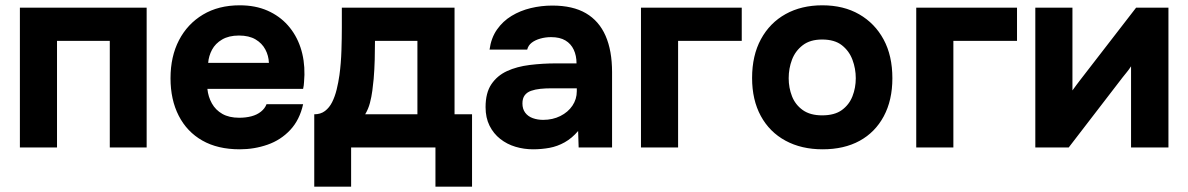

<svg xmlns="http://www.w3.org/2000/svg" viewBox="-20 -556 4481 724"><path d="M55 0V-527H533V0H394V-402H195V0Z M884 7Q801 7 743 -26Q685 -59 654 -119.5Q623 -180 623 -261Q623 -343 655 -404.5Q687 -466 745.5 -501Q804 -536 884 -536Q943 -536 988.5 -516Q1034 -496 1065.5 -460.5Q1097 -425 1113 -377.5Q1129 -330 1128 -274Q1127 -260 1126.5 -247Q1126 -234 1123 -221H762Q765 -191 779 -166Q793 -141 818.5 -126.5Q844 -112 882 -112Q907 -112 928 -117.5Q949 -123 964 -135Q979 -147 985 -163H1123Q1110 -104 1074.5 -66Q1039 -28 989 -10.5Q939 7 884 7ZM765 -319H994Q993 -346 980.5 -369.5Q968 -393 943.5 -407.5Q919 -422 881 -422Q843 -422 817.5 -407Q792 -392 779.5 -368.5Q767 -345 765 -319Z M1165 148V-125Q1189 -125 1205.5 -137.5Q1222 -150 1232.5 -171Q1243 -192 1249.5 -218.5Q1256 -245 1260 -273Q1266 -318 1267.5 -365.5Q1269 -413 1269 -452Q1269 -471 1269 -489.5Q1269 -508 1269 -527H1694V-125H1760V148H1622V0H1304V148ZM1357 -125H1554V-402H1394Q1394 -369 1393 -331Q1392 -293 1389 -258Q1387 -237 1384 -214Q1381 -191 1375 -168Q1369 -145 1357 -125Z M1990 7Q1956 7 1924 -2.5Q1892 -12 1866.5 -32Q1841 -52 1826 -82Q1811 -112 1811 -152Q1811 -206 1833 -238.5Q1855 -271 1892 -288Q1929 -305 1977.5 -311Q2026 -317 2078 -317H2154Q2154 -346 2143.5 -368.5Q2133 -391 2112 -403.5Q2091 -416 2058 -416Q2037 -416 2017.5 -410.5Q1998 -405 1985 -395Q1972 -385 1968 -369H1826Q1832 -413 1854 -444.5Q1876 -476 1909 -496Q1942 -516 1981.5 -525.5Q2021 -535 2063 -535Q2140 -535 2189.5 -506Q2239 -477 2263.5 -421Q2288 -365 2288 -284V0H2162L2160 -62Q2137 -35 2109.5 -19.5Q2082 -4 2052 1.5Q2022 7 1990 7ZM2028 -104Q2064 -104 2093 -118.5Q2122 -133 2138.5 -157.5Q2155 -182 2155 -212V-223H2059Q2037 -223 2017.5 -221Q1998 -219 1982.5 -213.5Q1967 -208 1958.5 -196.5Q1950 -185 1950 -166Q1950 -145 1960.5 -131Q1971 -117 1989 -110.5Q2007 -104 2028 -104Z M2397 0V-527H2777V-402H2537V0Z M3082 7Q3002 7 2942 -25.5Q2882 -58 2849 -118.5Q2816 -179 2816 -262Q2816 -347 2849.5 -408.5Q2883 -470 2942.5 -503Q3002 -536 3081 -536Q3161 -536 3220 -502Q3279 -468 3312 -407Q3345 -346 3345 -261Q3345 -178 3312.5 -117.5Q3280 -57 3221.5 -25Q3163 7 3082 7ZM3080 -121Q3127 -121 3154.5 -141Q3182 -161 3194.5 -193Q3207 -225 3207 -261Q3207 -297 3194.5 -330.5Q3182 -364 3154.5 -385.5Q3127 -407 3080 -407Q3035 -407 3007 -385.5Q2979 -364 2966.5 -331Q2954 -298 2954 -261Q2954 -225 2966.5 -193Q2979 -161 3007 -141Q3035 -121 3080 -121Z M3435 0V-527H3815V-402H3575V0Z M3884 0V-527H4024V-215Q4031 -225 4039 -235.5Q4047 -246 4053 -254L4264 -527H4386V0H4245V-306Q4238 -295 4229.5 -284.5Q4221 -274 4213 -264L4010 0Z"/></svg>

Font: Onest
Style: Bold
Weight: 700
Designer: Dmitri Voloshin, Andrey Kudryavtsev
Foundry: Dmitri Voloshin, Andrey Kudryavtsev
Version: Version 1.000;gftools[0.9.33]